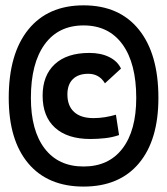

<svg xmlns="http://www.w3.org/2000/svg" viewBox="-20 -706 626 719"><path d="M293 -7.3Q159.2 -7.3 85.9 -94.2Q12.7 -181.2 12.7 -339.4Q12.7 -504.4 85.9 -595.2Q159.2 -686 293 -686Q426.8 -686 500 -595.2Q573.2 -504.4 573.2 -339.4Q573.2 -181.2 500 -94.2Q426.8 -7.3 293 -7.3ZM318.4 -185.5Q232.9 -185.5 186.3 -227.5Q139.6 -269.5 139.6 -347.7Q139.6 -423.3 185.1 -465.6Q230.5 -507.8 314.5 -507.8Q357.9 -507.8 388.9 -492.4Q419.9 -477.1 433.1 -449.2L373 -394Q351.6 -429.7 310.5 -429.7Q273.4 -429.7 252.9 -409.7Q232.4 -389.6 232.4 -352.5Q232.4 -309.6 257.6 -286.6Q282.7 -263.7 330.1 -263.7Q351.6 -263.7 372.8 -267.1Q394 -270.5 414.1 -276.4L425.8 -200.2Q400.4 -191.4 372.8 -188.5Q345.2 -185.5 318.4 -185.5ZM293 -82.5Q387.2 -82.5 438.7 -149.9Q490.2 -217.3 490.2 -339.4Q490.2 -468.8 438.7 -539.8Q387.2 -610.8 293 -610.8Q198.7 -610.8 147.2 -539.8Q95.7 -468.8 95.7 -339.4Q95.7 -217.3 147.2 -149.9Q198.7 -82.5 293 -82.5Z"/></svg>

Font: Cascadia Mono
Style: Regular
Weight: 400
Monospace: yes
Designer: Aaron Bell
Foundry: Saja Typeworks
Version: Version 2102.003